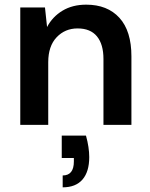

<svg xmlns="http://www.w3.org/2000/svg" viewBox="-20 -536 644 824"><path d="M67 0V-504H173L182 -420Q205 -464 248 -490Q291 -516 350 -516Q441 -516 492.5 -459.5Q544 -403 544 -294V0H424V-283Q424 -346 396 -380Q368 -414 313 -414Q259 -414 223 -376Q187 -338 187 -269V0ZM249 268V217Q297 217 297 157V142H245V46H349Q356 71 359.5 94.5Q363 118 363 138Q363 201 334 234.5Q305 268 249 268Z"/></svg>

Font: DM Sans SemiBold
Style: Regular
Weight: 600
Designer: Colophon Foundry, Jonny Pinhorn
Foundry: Colophon Foundry
Version: Version 4.004; ttfautohint (v1.8.4.7-5d5b)